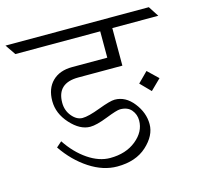

<svg xmlns="http://www.w3.org/2000/svg" viewBox="-150 -778 889 859"><g transform="rotate(-15 294.5 -349.0)"><path d="M270 -68Q343 -68 390.5 -106.5Q438 -145 438 -197Q438 -225 420.5 -246Q403 -267 368 -267Q353 -267 301 -246.5Q249 -226 220 -226Q173 -226 129 -274.5Q85 -323 85 -381Q85 -439 118.5 -472Q152 -505 210 -505H373V-627H-20L-53 -675H611L642 -627H429V-453H225Q126 -453 126 -362Q126 -326 148 -299.5Q170 -273 197 -273Q224 -273 279.5 -294Q335 -315 356 -315Q406 -315 442.5 -268.5Q479 -222 479 -169Q479 -116 428 -69.5Q377 -23 291 -23Q226 -23 162.5 -64.5Q99 -106 52 -175L77 -197Q116 -138 167.5 -103Q219 -68 270 -68ZM481 -356 527 -402 575 -356 527 -309Z"/></g></svg>

Font: Halant Light
Style: Regular
Weight: 300
Designer: Hitesh Malaviya (Devanagari), Satya Rajpurohit (Latin)
Foundry: Indian Type Foundry
Version: Version 1.101;PS 1.0;hotconv 1.0.78;makeotf.lib2.5.61930; tt